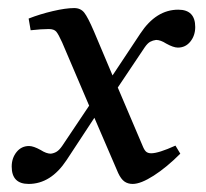

<svg xmlns="http://www.w3.org/2000/svg" viewBox="-20 -446 511 476"><path d="M9 -33Q9 -54 21 -69Q33 -84 52 -84Q63 -84 81 -74Q95 -65 106 -65Q114 -66 120.5 -70Q127 -74 134 -84L201 -184L134 -341Q125 -361 119.5 -367.5Q114 -374 101 -374Q83 -374 56 -371L51 -400Q79 -411 111 -418.5Q143 -426 164 -426Q180 -426 189 -414.5Q198 -403 213 -368L259 -259L328 -363Q367 -422 422 -422Q464 -422 464 -379Q464 -358 452 -343Q440 -328 421 -328Q410 -328 392 -338Q378 -347 367 -347Q359 -346 352.5 -342.5Q346 -339 339 -329L272 -229L335 -81Q339 -72 343.5 -69Q348 -66 355 -66Q373 -66 415 -85L427 -65Q393 -31 361 -10.5Q329 10 309 10Q297 10 288.5 4Q280 -2 273 -17L214 -154L145 -49Q106 10 51 10Q9 10 9 -33Z"/></svg>

Font: Unna
Style: Italic
Weight: 400
Italic angle: -8.05°
Designer: Jorge de Buen Unna
Foundry: Omnibus-Type
Version: Version 2.008